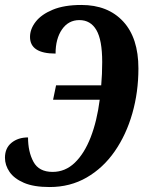

<svg xmlns="http://www.w3.org/2000/svg" viewBox="-23 -744 592 774"><path d="M177 10Q113 10 73.5 -7Q34 -24 15.5 -51Q-3 -78 -3 -108Q-3 -147 23.5 -168.5Q50 -190 90 -190Q90 -132 112 -91.5Q134 -51 189 -51Q240 -51 278.5 -88Q317 -125 342.5 -190.5Q368 -256 379 -342H191L203 -400H385Q389 -445 389 -494Q389 -583 365.5 -623Q342 -663 297 -663Q253 -663 227 -625.5Q201 -588 201 -528Q98 -528 98 -595Q98 -627 121 -656.5Q144 -686 190 -705Q236 -724 305 -724Q412 -724 473.5 -657.5Q535 -591 535 -468Q535 -373 510.5 -287Q486 -201 439.5 -134Q393 -67 326.5 -28.5Q260 10 177 10Z"/></svg>

Font: Noto Serif ExtraCondensed
Style: Bold Italic
Weight: 700
Width: 2
Italic angle: -12°
Designer: Monotype Design Team
Foundry: Monotype Imaging Inc.
Version: Version 2.013; ttfautohint (v1.8.4.7-5d5b)